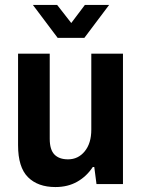

<svg xmlns="http://www.w3.org/2000/svg" viewBox="-20 -744 574 776"><path d="M113 -724H211L268 -651L323 -724H421L321 -591H213ZM204 12Q133 12 93 -28Q53 -68 53 -157V-527H181V-183Q181 -139 200 -119.5Q219 -100 255 -100Q296 -100 322.5 -132.5Q349 -165 349 -220V-527H477V0H370L361 -69H355Q330 -31 292 -9.5Q254 12 204 12Z"/></svg>

Font: Archivo SemiCondensed
Style: Bold
Weight: 680
Width: 4
Designer: Hector Gatti
Foundry: Omnibus-Type
Version: Version 2.001; ttfautohint (v1.8.3)